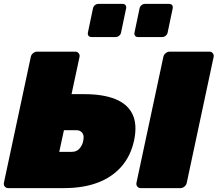

<svg xmlns="http://www.w3.org/2000/svg" viewBox="-23 -965 1117 985"><path d="M19 0Q8 0 1.5 -8Q-5 -16 -3 -27L135 -673Q137 -684 146.5 -692Q156 -700 167 -700H363Q374 -700 380.5 -692Q387 -684 385 -673L344 -482H409Q506 -482 569 -456.5Q632 -431 657 -378.5Q682 -326 665 -245Q648 -165 599.5 -110Q551 -55 477 -27.5Q403 0 307 0ZM281 -186H346Q370 -186 385 -203Q400 -220 404 -243Q410 -270 399 -283.5Q388 -297 370 -297H305ZM699 0Q688 0 681.5 -8Q675 -16 677 -27L815 -673Q817 -684 826.5 -692Q836 -700 847 -700H1051Q1062 -700 1068.5 -692Q1075 -684 1073 -673L935 -27Q933 -16 923.5 -8Q914 0 903 0ZM685 -775Q675 -775 670 -781.5Q665 -788 667 -798L693 -922Q695 -932 703 -938.5Q711 -945 721 -945H845Q855 -945 860 -938.5Q865 -932 863 -922L837 -798Q835 -788 827 -781.5Q819 -775 809 -775ZM446 -775Q436 -775 431 -781.5Q426 -788 428 -798L454 -922Q456 -932 464 -938.5Q472 -945 482 -945H606Q616 -945 621 -938.5Q626 -932 624 -922L598 -798Q596 -788 588 -781.5Q580 -775 570 -775Z"/></svg>

Font: Rubik Light Black
Style: Italic
Weight: 900
Italic angle: -12°
Version: Version 2.104